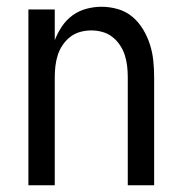

<svg xmlns="http://www.w3.org/2000/svg" viewBox="-20 -548 540 568"><path d="M64 0V-520H142V-429Q150 -450 163 -469.5Q176 -489 194.5 -502.5Q213 -516 235.5 -522Q258 -528 280 -528Q305 -528 329 -521Q353 -514 371.5 -498.5Q390 -483 403 -461.5Q416 -440 423.5 -416.5Q431 -393 433.5 -368.5Q436 -344 436 -320V0H358V-320Q358 -337 356 -353.5Q354 -370 349 -385.5Q344 -401 334.5 -415Q325 -429 312 -439Q299 -449 283 -453.5Q267 -458 250 -458Q233 -458 217 -453.5Q201 -449 188 -439Q175 -429 165.5 -415Q156 -401 151 -385.5Q146 -370 144 -353.5Q142 -337 142 -320V0Z"/></svg>

Font: Iosevka Term
Style: Regular
Weight: 400
Monospace: yes
Designer: Belleve Invis
Foundry: Belleve Invis
Version: Version 30.0.1